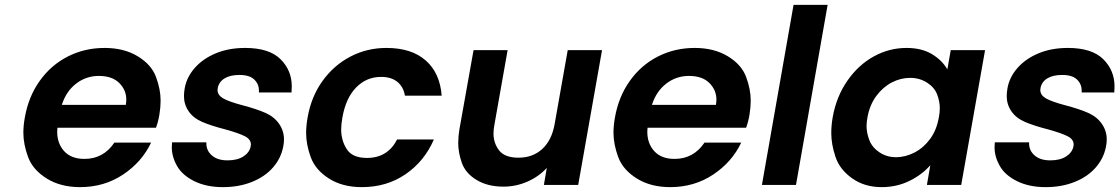

<svg xmlns="http://www.w3.org/2000/svg" viewBox="-20 -760 4600 789"><path d="M635 -289Q630 -259 621 -235H216Q215 -227 215 -219Q215 -170 244 -138.5Q273 -107 327 -107Q405 -107 450 -174H601Q563 -94 485.5 -42.5Q408 9 309 9Q229 9 172 -26.5Q115 -62 95.5 -114.5Q76 -167 76 -215Q76 -244 82 -277Q97 -363 143.5 -428Q190 -493 259 -528Q328 -563 410 -563Q489 -563 545.5 -529Q602 -495 621 -444Q640 -393 640 -347Q640 -319 635 -289ZM497 -329Q499 -341 499 -351Q499 -390 470 -419Q441 -448 386 -448Q334 -448 293 -416.5Q252 -385 234 -329Z M896 9Q828 9 778.5 -15.5Q729 -40 707.5 -78Q686 -116 686 -155Q686 -165 687 -175H828Q828 -173 828 -170Q828 -141 851 -121Q874 -101 915 -101Q955 -101 980 -117Q1005 -133 1010 -158Q1011 -162 1011 -166Q1011 -187 987.5 -199.5Q964 -212 907 -228Q848 -243 811 -259Q774 -275 755 -303Q736 -331 736 -365Q736 -380 739 -397Q747 -443 780.5 -481Q814 -519 867 -541Q920 -563 987 -563Q1086 -563 1132.5 -517Q1179 -471 1179 -405Q1179 -393 1178 -380H1044Q1044 -384 1044 -388Q1044 -415 1024.5 -433.5Q1005 -452 964 -452Q926 -452 903 -438Q880 -424 875 -399Q874 -394 874 -390Q874 -369 897.5 -355.5Q921 -342 978 -327Q1035 -312 1071 -296Q1107 -280 1127 -251Q1147 -222 1147 -187Q1147 -173 1144 -158Q1135 -110 1102 -72Q1069 -34 1015.5 -12.5Q962 9 896 9Z M1244 -277Q1259 -363 1305.5 -427.5Q1352 -492 1420 -527.5Q1488 -563 1568 -563Q1671 -563 1729.5 -511.5Q1788 -460 1795 -367H1644Q1638 -403 1613 -423.5Q1588 -444 1546 -444Q1486 -444 1443.5 -400.5Q1401 -357 1387 -277Q1382 -250 1382 -228Q1382 -183 1405 -147Q1428 -111 1488 -111Q1573 -111 1612 -187H1763Q1724 -97 1646.5 -44Q1569 9 1467 9Q1387 9 1331.5 -26.5Q1276 -62 1257 -114Q1238 -166 1238 -213Q1238 -243 1244 -277Z M2454 -554 2356 0H2215L2227 -70Q2194 -34 2147 -13.5Q2100 7 2049 7Q1984 7 1938.5 -20.5Q1893 -48 1878 -90.5Q1863 -133 1863 -172Q1863 -199 1868 -229L1926 -554H2066L2012 -249Q2008 -229 2008 -211Q2008 -172 2031 -142Q2054 -112 2111 -112Q2169 -112 2208 -147.5Q2247 -183 2259 -249L2313 -554Z M3060 -289Q3055 -259 3046 -235H2641Q2640 -227 2640 -219Q2640 -170 2669 -138.5Q2698 -107 2752 -107Q2830 -107 2875 -174H3026Q2988 -94 2910.5 -42.5Q2833 9 2734 9Q2654 9 2597 -26.5Q2540 -62 2520.5 -114.5Q2501 -167 2501 -215Q2501 -244 2507 -277Q2522 -363 2568.5 -428Q2615 -493 2684 -528Q2753 -563 2835 -563Q2914 -563 2970.5 -529Q3027 -495 3046 -444Q3065 -393 3065 -347Q3065 -319 3060 -289ZM2922 -329Q2924 -341 2924 -351Q2924 -390 2895 -419Q2866 -448 2811 -448Q2759 -448 2718 -416.5Q2677 -385 2659 -329Z M3381 -740 3251 0H3111L3241 -740Z M3402 -279Q3417 -363 3462 -428Q3507 -493 3570.5 -528Q3634 -563 3705 -563Q3767 -563 3809 -538Q3851 -513 3873 -475L3887 -554H4028L3930 0H3789L3803 -81Q3769 -42 3717 -16.5Q3665 9 3603 9Q3533 9 3482 -27Q3431 -63 3413.5 -115Q3396 -167 3396 -213Q3396 -245 3402 -279ZM3838 -277Q3842 -297 3842 -315Q3842 -343 3831 -372Q3820 -401 3789.5 -420.5Q3759 -440 3720 -440Q3681 -440 3644.5 -421Q3608 -402 3581 -365.5Q3554 -329 3545 -279Q3541 -259 3541 -242Q3541 -214 3552.5 -184Q3564 -154 3594 -134Q3624 -114 3662 -114Q3701 -114 3738.5 -133.5Q3776 -153 3802.5 -189.5Q3829 -226 3838 -277Z M4277 9Q4209 9 4159.5 -15.5Q4110 -40 4088.5 -78Q4067 -116 4067 -155Q4067 -165 4068 -175H4209Q4209 -173 4209 -170Q4209 -141 4232 -121Q4255 -101 4296 -101Q4336 -101 4361 -117Q4386 -133 4391 -158Q4392 -162 4392 -166Q4392 -187 4368.5 -199.5Q4345 -212 4288 -228Q4229 -243 4192 -259Q4155 -275 4136 -303Q4117 -331 4117 -365Q4117 -380 4120 -397Q4128 -443 4161.5 -481Q4195 -519 4248 -541Q4301 -563 4368 -563Q4467 -563 4513.5 -517Q4560 -471 4560 -405Q4560 -393 4559 -380H4425Q4425 -384 4425 -388Q4425 -415 4405.5 -433.5Q4386 -452 4345 -452Q4307 -452 4284 -438Q4261 -424 4256 -399Q4255 -394 4255 -390Q4255 -369 4278.5 -355.5Q4302 -342 4359 -327Q4416 -312 4452 -296Q4488 -280 4508 -251Q4528 -222 4528 -187Q4528 -173 4525 -158Q4516 -110 4483 -72Q4450 -34 4396.5 -12.5Q4343 9 4277 9Z"/></svg>

Font: Fz Poppins SemBd
Style: Italic
Weight: 600
Italic angle: -10°
Designer: Ninad Kale (Devanagari), Jonny Pinhorn (Latin)
Foundry: Indian Type Foundry
Version: Vit hóa bi Vntype.Com & FontZin.Com